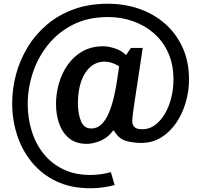

<svg xmlns="http://www.w3.org/2000/svg" viewBox="-20 -756 1067 1025"><path d="M556 -736Q645 -736 723 -709Q801 -682 861 -629.5Q921 -577 955 -502Q989 -427 989 -331Q989 -270 971.5 -209.5Q954 -149 921 -100.5Q888 -52 841 -22.5Q794 7 734 7Q690 7 652 -4Q614 -15 588 -59H584Q555 -20 515.5 -4Q476 12 444 12Q386 12 349.5 -17.5Q313 -47 296 -95.5Q279 -144 279 -201Q279 -256 294.5 -310.5Q310 -365 341.5 -410Q373 -455 420.5 -482Q468 -509 532 -509Q556 -509 591 -498.5Q626 -488 653 -462L679 -500H742Q727 -398 716.5 -331Q706 -264 700 -223.5Q694 -183 691 -161Q688 -139 687 -128Q686 -117 686 -109Q686 -90 697.5 -78Q709 -66 740 -66Q778 -66 808.5 -89Q839 -112 861 -150Q883 -188 894.5 -235Q906 -282 906 -331Q906 -411 878.5 -473Q851 -535 802.5 -577.5Q754 -620 691 -642.5Q628 -665 556 -665Q450 -665 370 -624.5Q290 -584 236 -516.5Q182 -449 155 -366.5Q128 -284 128 -200Q128 -127 148.5 -59Q169 9 211 62.5Q253 116 316 147Q379 178 463 178Q518 178 572 163L592 232Q561 240 529 244.5Q497 249 463 249Q358 249 280 211.5Q202 174 149.5 109.5Q97 45 71 -36Q45 -117 45 -204Q45 -282 65.5 -358.5Q86 -435 127 -503Q168 -571 229.5 -623.5Q291 -676 372.5 -706Q454 -736 556 -736ZM538 -427Q506 -427 480 -411.5Q454 -396 435 -366.5Q416 -337 406 -296Q396 -255 396 -204Q396 -150 412 -110Q428 -70 467 -70Q499 -70 522 -92.5Q545 -115 561 -153Q577 -191 588 -238Q599 -285 606 -334L616 -402Q576 -427 538 -427Z"/></svg>

Font: Rosario Light
Style: Bold Italic
Weight: 700
Italic angle: -8.05°
Version: Version 1.101; ttfautohint (v1.8.1.43-b0c9)